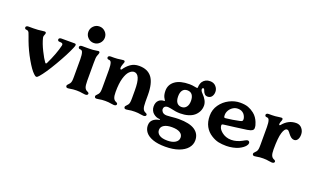

<svg xmlns="http://www.w3.org/2000/svg" viewBox="-96 -1285 3424 2078"><g transform="rotate(20 1616.5 -246.0)"><path d="M282 -2 273 -10Q237 -43 183.5 -136Q130 -229 94 -325L77 -372Q66 -403 62 -411Q52 -432 30 -432Q21 -432 15.5 -437.5Q10 -443 10 -452Q10 -460 17.5 -466Q25 -472 40 -472H98Q148 -472 201 -480Q212 -481 223 -482Q240 -482 240 -467Q240 -460 234 -446Q228 -434 228 -423Q228 -416 229 -412Q244 -350 281.5 -275Q319 -200 342 -170Q349 -161 352 -161Q359 -161 363 -170Q394 -234 416.5 -294Q439 -354 450 -402Q451 -407 451 -412Q451 -423 441.5 -427.5Q432 -432 410 -432Q401 -432 395.5 -437.5Q390 -443 390 -452Q390 -460 397.5 -466Q405 -472 420 -472H571Q588 -472 588 -457Q588 -448 577 -422Q540 -334 462.5 -201.5Q385 -69 333 -10Q323 1 317 5.5Q311 10 303 10Q298 10 292.5 6.5Q287 3 282 -2Z M645 -10Q645 -16 649 -22Q653 -28 659 -33Q669 -43 674 -50Q683 -63 685.5 -80.5Q688 -98 688 -130V-332Q688 -385 678 -412Q674 -422 667 -427Q660 -432 648 -432Q639 -432 633.5 -437.5Q628 -443 628 -452Q628 -460 635.5 -466Q643 -472 658 -472H736Q786 -472 821 -479Q832.1 -482 841.4 -482Q858 -482 858 -467Q858 -458 847 -432Q841 -417.8 839.5 -398.9Q838 -380 838 -343V-332V-140Q838 -83 848 -60Q858 -38 878 -30Q898 -22 898 -10Q898 -1 890.5 4.5Q883 10 868 10Q857 10 835 6Q807 0 767 0Q725.3 0 692 7Q680 10 668 10Q645 10 645 -10ZM668 -640.8Q668 -680 695.8 -708Q723.6 -736 762.8 -736Q802 -736 830 -708.2Q858 -680.4 858 -641.2Q858 -602 830.2 -574Q802.4 -546 763.2 -546Q724 -546 696 -573.8Q668 -601.6 668 -640.8Z M975 -10Q975 -16 979 -22Q983 -28 989 -33Q999 -43 1004 -50Q1013 -63 1015.5 -80.5Q1018 -98 1018 -130V-332Q1018 -385 1008 -412Q1004 -422 997 -427Q990 -432 978 -432Q969 -432 963.5 -437.5Q958 -443 958 -452Q958 -460 965.5 -466Q973 -472 988 -472H1026Q1061 -472 1103 -479Q1120 -482 1131 -482Q1148 -482 1148 -467Q1148 -459 1141 -444Q1139 -436 1137 -432Q1129 -411 1129 -395Q1129 -377 1139 -377Q1144 -377 1147 -382Q1176 -425 1216 -453.5Q1256 -482 1313 -482Q1412 -482 1460 -418Q1508 -354 1508 -217V-140Q1508 -83 1518 -60Q1528 -38 1548 -30Q1568 -22 1568 -10Q1568 -1 1560.5 4.5Q1553 10 1538 10Q1527 10 1505 6Q1477 0 1437 0Q1395.3 0 1362 7Q1350 10 1338 10Q1315 10 1315 -10Q1315 -16 1319 -22Q1323 -28 1329 -33Q1339 -43 1344 -50Q1353 -63 1355.5 -80.5Q1358 -98 1358 -130V-217Q1358 -314 1339 -358Q1320 -402 1282.9 -402Q1257 -402 1230.5 -376Q1204 -350 1186 -289.5Q1168 -229 1168 -129.5Q1168 -82.8 1178 -59.9Q1188 -38 1208 -30Q1228 -22 1228 -10Q1228 -1 1220.5 4.5Q1213 10 1198 10Q1187 10 1165 6Q1137 0 1097 0Q1055.3 0 1022 7Q1010 10 998 10Q975 10 975 -10Z M1619 91Q1619 50 1644.5 26Q1670 2 1714 -6.6Q1722 -9 1722 -13Q1722 -17 1714 -17Q1676 -17 1641 -47Q1626 -60 1617 -80.5Q1608 -101 1608 -124Q1608 -171 1635 -196Q1647 -207 1662.5 -212.5Q1678 -218 1694 -218Q1707 -218 1699 -229L1696 -233Q1686 -251 1683 -256Q1670 -285 1670 -327Q1670 -397 1727 -439.5Q1784 -482 1893 -482Q1922 -482 1957 -475Q1963 -474 1968 -473Q1973 -472 1978 -472H1981Q1985 -472 1986.5 -473.9Q1988 -475.9 1988 -481.6Q1988 -499 1993 -517Q1998 -535 2006 -547Q2035.4 -589 2092 -589Q2133 -589 2158 -561.5Q2183 -534 2183 -499Q2183 -466.8 2166.5 -444.4Q2150 -422 2119 -422Q2098 -422 2084 -436.5Q2070 -451 2062 -477Q2057 -492 2047.8 -492Q2042.4 -492 2038.2 -487.9Q2034 -483.8 2034 -477Q2034 -458 2057 -435Q2118 -374 2118 -317Q2118 -279.4 2102.5 -248.7Q2087 -218 2061 -196.5Q2034 -174 1993 -162Q1952 -150 1903 -150Q1853 -150 1793 -165Q1788 -165 1782 -167Q1769 -170 1757 -170Q1743 -170 1731 -165Q1710 -155 1710 -130Q1710 -113 1723 -98Q1740 -79 1775 -79Q1782 -79 1821 -82L1833 -83Q1878 -88 1912 -88Q2037 -88 2097.5 -47Q2158 -6 2158 69Q2158 118.6 2124.5 158.3Q2091 198 2027 221Q1963 244 1873 244Q1787 244 1730 223.5Q1673 203 1646 168.5Q1619 134 1619 91ZM1998 95Q1998 59.9 1966.1 39.9Q1934.1 20 1872.8 20Q1815 20 1782 40.2Q1749 60.4 1749 96.1Q1749 131 1780.1 152.5Q1811.1 174 1873.2 174Q1931 174 1964.5 152.3Q1998 130.6 1998 95ZM1968 -316.6Q1968 -362 1949 -387Q1930 -412 1892.8 -412Q1858 -412 1839 -387.5Q1820 -363 1820 -317.3Q1820 -269.1 1839.2 -244.5Q1858.5 -220 1893 -220Q1926.9 -220 1947.5 -245.6Q1968 -271.2 1968 -316.6Z M2318 -34Q2268 -65 2240.5 -115.5Q2213 -166 2213 -237Q2213 -308 2252.5 -364Q2292 -420 2353 -451Q2414 -482 2477 -482Q2533 -482 2569.5 -468.5Q2606 -455 2639 -429Q2662 -411 2677.5 -388Q2693 -365 2702 -342Q2710 -323 2713.5 -308Q2717 -293 2717 -276Q2717 -260 2704 -250Q2686 -237 2646 -231Q2626 -228 2513 -213L2394 -198Q2376 -196 2371 -193Q2366 -190 2366 -181Q2366 -143 2409 -108Q2431 -90 2458.5 -80Q2486 -70 2520 -70Q2582 -70 2646 -106Q2648 -107 2650 -108.5Q2652 -110 2654 -111Q2665 -117 2675 -121.5Q2685 -126 2692 -126Q2702 -126 2708.5 -119.5Q2715 -113 2715 -102Q2715 -88 2702 -71Q2680 -42 2630 -18Q2605 -6 2566.5 2Q2528 10 2492 10Q2441 10 2401 1.5Q2361 -7 2318 -34ZM2538 -294Q2561 -299 2566.5 -306Q2572 -313 2570 -331Q2568 -344 2562 -357.5Q2556 -371 2546 -383Q2520 -412 2476 -412Q2444 -412 2418 -395Q2392 -378 2377.5 -352.5Q2363 -327 2363 -301Q2363 -282 2366 -275Q2369 -268 2382 -269Q2421 -273 2460.5 -279.5Q2500 -286 2538 -294Z M2794 -10Q2794 -16 2798 -22Q2802 -28 2808 -33Q2818 -43 2823 -50Q2832 -63 2834.5 -80.5Q2837 -98 2837 -130V-332Q2837 -385 2827 -412Q2823 -422 2816 -427Q2809 -432 2797 -432Q2788 -432 2782.5 -437.5Q2777 -443 2777 -452Q2777 -460 2784.5 -466Q2792 -472 2807 -472H2845Q2880 -472 2922 -479Q2939 -482 2949.5 -482Q2967 -482 2967 -467Q2967 -458 2955.8 -432Q2951.6 -416 2951.6 -412Q2951.6 -398 2959 -398Q2962 -398 2967 -403Q3031 -482 3122 -482Q3163 -482 3188 -452Q3213 -422 3213 -382Q3213 -346 3198.5 -324Q3184 -302 3160 -302Q3142 -302 3125.5 -313.5Q3109 -325 3087 -354L3084 -359Q3074 -372 3067.1 -377Q3060.2 -382 3050 -382Q3024 -382 3005.5 -323.6Q2987 -265.3 2987 -130Q2987 -83 2997 -60Q3007 -38 3027 -30Q3047 -22 3047 -10Q3047 -1 3039.5 4.5Q3032 10 3017 10Q3006 10 2984 6Q2956 0 2916 0Q2874.3 0 2841 7Q2829 10 2817 10Q2794 10 2794 -10Z"/></g></svg>

Font: Raigarh
Style: Regular
Weight: 400
Designer: jaikishan Patel
Foundry: MagicType
Version: Version 1.000;FEAKit 1.0